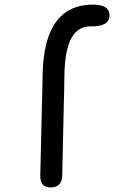

<svg xmlns="http://www.w3.org/2000/svg" viewBox="-20 -801 548 842"><path d="M165 -373.5 167 -477.5Q173.8 -774.9 379.9 -780.8Q463.9 -783.2 460 -729.5Q457 -684.1 377.9 -685.5Q267.6 -687.5 262.7 -480.5L260.7 -372.1Q260.7 -369.6 260.3 -367.2L252.9 -31.2Q252 22 199.2 21Q155.3 20 156.7 -32.2L164.6 -372.1Q165 -372.6 165 -373.5Z"/></svg>

Font: Comic Relief
Style: Regular
Weight: 400
Designer: Jeff Davis
Foundry: Loudifier
Version: Version 1.0